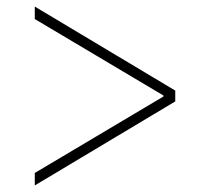

<svg xmlns="http://www.w3.org/2000/svg" viewBox="-20 -591 640 585"><path d="M86 -64 478 -297V-300L86 -533V-571L514 -315V-282L86 -26Z"/></svg>

Font: IBM Plex Sans KR ExtraLight
Style: Regular
Weight: 200
Designer: Mike Abbink; Paul van der Laan; Pieter van Rosmalen; Wujin Sim; Chorong Kim; Dohee Lee;
Foundry: Sandoll Inc.
Version: Version 1.001